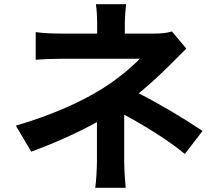

<svg xmlns="http://www.w3.org/2000/svg" viewBox="-20 -833 1040 909"><path d="M939 -213C853 -271 734 -342 637 -391C690 -435 741 -482 781 -522L862 -603L794 -684C771 -677 742 -674 711 -674H571V-719C571 -750 574 -790 577 -813H434C438 -789 440 -751 440 -719V-674H277C242 -674 186 -675 149 -681V-550C180 -553 243 -555 279 -555H642C612 -523 540 -460 464 -413C368 -353 232 -290 55 -238L128 -115C230 -152 343 -202 439 -255V-72C439 -32 435 28 431 56H575C572 25 568 -32 568 -72V-290C664 -239 784 -164 855 -104Z"/></svg>

Font: Noto Sans T Chinese Bold
Style: Bold
Weight: 700
Designer: Ryoko NISHIZUKA (kana & ideographs); Paul D. Hunt (Latin, Greek & Cyrillic); Wenlong ZHANG (bopomofo); Sandoll Communica
Foundry: Adobe Systems Incorporated
Version: Version 1.000;PS 1;hotconv 1.0.78;makeotf.lib2.5.61930